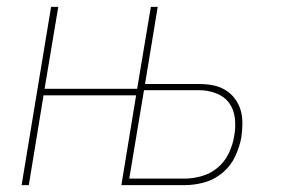

<svg xmlns="http://www.w3.org/2000/svg" viewBox="-20 -540 840 560"><path d="M43 0 129 -520H150L110 -281H380L420 -520H440L403 -295H560Q581 -295 600 -291.5Q619 -288 635.5 -278.5Q652 -269 664 -253.5Q676 -238 681.5 -220Q687 -202 687 -181.5Q687 -161 684 -140Q679 -112 666 -84Q653 -56 629 -36Q605 -16 576 -8Q547 0 518 0H334L377 -262H107L64 0ZM518 -19Q543 -19 569 -26.5Q595 -34 615.5 -51.5Q636 -69 647.5 -93.5Q659 -118 663 -143Q668 -169 665 -195Q662 -221 648 -240Q634 -259 610 -268Q586 -277 560 -277H400L357 -19Z"/></svg>

Font: Iosevka Aile Thin Oblique
Style: Regular
Weight: 100
Italic angle: -9°
Designer: Belleve Invis
Foundry: Belleve Invis
Version: Version 31.1.0; ttfautohint (v1.8.4)